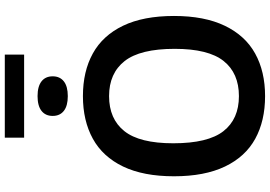

<svg xmlns="http://www.w3.org/2000/svg" viewBox="-182 -933 1124 800"><g transform="rotate(-90 380.0 -533.0)"><path d="M45.5 -370Q45.5 -497.5 86.2 -582.2Q127 -667 202 -708.2Q277 -749.5 379.5 -749.5Q482.5 -749.5 557.2 -708.2Q632 -667 672.8 -582.2Q713.5 -497.5 713.5 -370Q713.5 -243 672.5 -158Q631.5 -73 556.8 -31.8Q482 9.5 379.5 9.5Q276.5 9.5 201.8 -31.5Q127 -72.5 86.2 -157.5Q45.5 -242.5 45.5 -370ZM576.5 -367Q576.5 -511 525.5 -575.8Q474.5 -640.5 379.5 -640.5Q284.5 -640.5 233.8 -577Q183 -513.5 183 -373Q183 -228.5 233.5 -164Q284 -99.5 379.5 -99.5Q475 -99.5 525.8 -163.2Q576.5 -227 576.5 -367ZM297 -875.5Q297 -905.5 318 -922Q339 -938.5 379.5 -938.5Q420 -938.5 441 -922Q462 -905.5 462 -875.5Q462 -845.5 441 -829Q420 -812.5 379.5 -812.5Q339 -812.5 318 -829Q297 -845.5 297 -875.5ZM206.5 -994.5V-1075H552.5V-994.5Z"/></g></svg>

Font: Encode Sans SemiBold
Style: Regular
Weight: 600
Designer: Multiple Designers
Foundry: Impallari Type
Version: Version 2.000